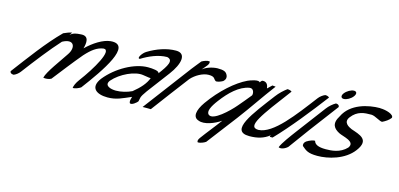

<svg xmlns="http://www.w3.org/2000/svg" viewBox="-70 -1059 3522 1695"><g transform="rotate(15 1691.0 -211.0)"><path d="M24 8C23 21 34 32 57 32C75 26 98 9 113 -11C204 -132 308 -266 394 -360C495 -415 524 -341 475 -269C425 -192 330 -68 317 -11C335 -6 370 -9 389 -21C460 -111 529 -202 605 -292C661 -354 707 -389 765 -397C845 -402 728 -204 629 -72C605 -40 592 -9 591 10C614 10 644 -2 663 -15C808 -208 1009 -494 808 -476C739 -469 658 -416 593 -353C607 -403 618 -475 536 -466C502 -464 471 -461 442 -435L461 -461C439 -458 406 -445 385 -435C257 -307 142 -148 24 8Z M812 -133C740 -37 806 11 909 11C991 11 1042 -18 1118 -50C1113 -27 1105 -13 1112 7C1128 27 1179 -18 1183 -27C1192 -60 1180 -61 1230 -130L1385 -336C1465 -442 1487 -545 1388 -545C1303 -545 1214 -513 1137 -466C1104 -447 1065 -387 1098 -392C1165 -434 1249 -470 1327 -470C1389 -456 1354 -397 1289 -311C1291 -334 1228 -339 1187 -339C1066 -339 908 -253 812 -133ZM892 -137C959 -215 1088 -275 1165 -261C1190 -259 1209 -252 1234 -252C1214 -198 1171 -150 1109 -100C1065 -79 1011 -66 965 -66C918 -66 852 -84 892 -137Z M1231 12C1258 11 1280 12 1306 12C1393 -103 1478 -220 1565 -332C1604 -376 1669 -413 1722 -413C1784 -413 1771 -387 1798 -374C1816 -374 1837 -381 1859 -393C1883 -414 1881 -435 1876 -447C1863 -481 1839 -489 1781 -489C1732 -487 1677 -468 1648 -442C1657 -454 1668 -467 1680 -480C1701 -502 1705 -522 1698 -530C1677 -533 1647 -521 1628 -510C1605 -480 1580 -452 1560 -425Z M1749 -163C1692 -82 1682 -16 1741 1C1794 22 1885 -13 1942 -53C1893 14 1838 80 1789 147C1775 166 1774 183 1783 188C1805 188 1834 177 1853 164C1922 71 1994 -18 2063 -111C2156 -234 2229 -346 2319 -465L2289 -468C2276 -455 2262 -442 2249 -430C2246 -460 2234 -488 2195 -486C2186 -485 2179 -473 2172 -465C2166 -488 2090 -463 2065 -451C1965 -404 1844 -297 1749 -163ZM1859 -211C1925 -299 2008 -381 2100 -396C2138 -402 2146 -356 2138 -337C2104 -295 2072 -256 2040 -219C1987 -156 1860 -35 1814 -72C1785 -95 1812 -149 1859 -211Z M2335 -382C2187 -186 2021 17 2207 17C2277 17 2337 2 2388 -39L2383 -24H2409C2536 -155 2684 -342 2799 -494C2792 -502 2779 -507 2762 -507C2743 -500 2718 -482 2703 -462C2560 -274 2405 -63 2271 -57C2160 -58 2265 -192 2466 -459C2458 -466 2444 -471 2426 -471C2397 -450 2361 -417 2335 -382Z M2914 -563C2895 -538 2901 -516 2927 -516C2954 -516 2990 -537 3009 -562C3029 -588 3024 -610 2997 -610C2971 -610 2934 -589 2914 -563ZM2598 -130C2557 -75 2499 2 2483 44C2501 57 2544 41 2566 18C2610 -41 2663 -116 2705 -172L2903 -435C2905 -448 2893 -460 2872 -460C2847 -446 2816 -420 2796 -393Z M2704 -67C2687 -55 2680 -35 2688 -21C2724 9 2743 30 2832 30C2929 30 3077 -6 3155 -110C3243 -227 3141 -249 3064 -276C3036 -288 2978 -317 3019 -372C3072 -442 3136 -445 3200 -445C3235 -445 3290 -403 3308 -409C3335 -422 3364 -441 3381 -464C3392 -497 3313 -520 3262 -520L3258 -521C3151 -521 2994 -485 2934 -360C2882 -278 2919 -240 2968 -214C3005 -194 3128 -179 3078 -112C3020 -50 2938 -46 2888 -46C2820 -46 2787 -62 2779 -94C2762 -95 2731 -84 2704 -67Z"/></g></svg>

Font: Snowfall
Style: SuperObl
Weight: 400
Designer: Jasper
Foundry: Cannot Into Space Fonts
Version: Version 0.9